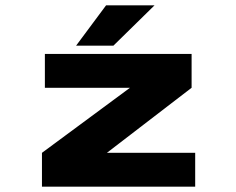

<svg xmlns="http://www.w3.org/2000/svg" viewBox="-20 -703 890 723"><path d="M266.5 -531 379.5 -683H562L407 -531ZM382.5 -127.5H715V0H138V-127.5L469.5 -372.5H149V-500H701.5V-372.5Z"/></svg>

Font: League Mono Wide
Style: Bold
Weight: 700
Width: 8
Designer: Tyler Finck
Foundry: The League of Moveable Type / Tyler Finck
Version: Version 2.210